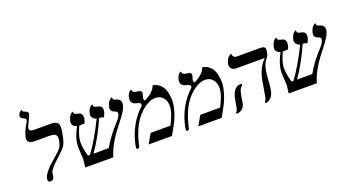

<svg xmlns="http://www.w3.org/2000/svg" viewBox="-56 -1310 3396 1887"><g transform="rotate(-20 1641.5 -366.5)"><path d="M200.7 -558.1Q195.8 -535.2 210.7 -527.6Q225.6 -520 257.3 -520H427.7Q454.1 -520 470.2 -513.4Q486.3 -506.8 494.6 -495.8Q502.9 -484.9 503.9 -463.6Q504.9 -442.4 501.7 -419.9Q498.5 -397.5 490.7 -360.8Q477.1 -296.9 459 -269.5Q440.9 -242.2 373.5 -182.1Q336.9 -147.9 322.8 -133.8Q308.6 -119.6 292 -98.4Q275.4 -77.1 272 -61Q270 -53.2 269.8 -41.5Q269.5 -29.8 268.1 -24.9Q260.3 11.2 227.5 11.2Q194.8 11.2 203.6 -29.8Q216.3 -89.8 350.6 -201.2Q398.9 -241.7 415.5 -264.2Q432.1 -286.6 441.4 -332Q450.2 -374 436.5 -393.6Q422.9 -413.1 365.7 -413.1H212.9Q174.3 -413.1 155.5 -429.7Q136.7 -446.3 144 -479Q155.3 -532.7 192.9 -597.2Q208.5 -619.1 211.4 -632.8Q213.9 -644.5 206.5 -650.9Q199.2 -657.2 186 -663.1Q154.3 -674.3 159.2 -698.2Q162.1 -710.9 167.2 -720.2Q172.4 -729.5 177.7 -734.1Q183.1 -738.8 188 -741.5Q192.9 -744.1 196.3 -745.1L199.7 -746.1Q197.8 -726.1 223.6 -719.2Q260.3 -708.5 253.9 -678.2Q253.4 -675.8 238 -642.3Q222.7 -608.9 219.2 -602.1Q204.6 -577.1 200.7 -558.1Z M1151.9 -452.1Q1145.5 -421.9 1121.8 -384.5Q1098.1 -347.2 1066.7 -307.6Q1035.2 -268.1 1002 -223.6Q968.8 -179.2 936.8 -120.1Q904.8 -61 886.7 0H593.8Q593.8 -17.1 598.4 -45.4Q603 -73.7 603 -85.9Q602.1 -106.4 599.9 -140.4Q597.7 -174.3 596.9 -190.9Q596.2 -207.5 597.4 -231.2Q598.6 -254.9 603.5 -275.9Q616.2 -335 656.7 -410.2Q599.6 -428.2 609.9 -477.1Q614.3 -497.6 621.6 -513.4Q628.9 -529.3 636 -537.6Q643.1 -545.9 649.7 -551Q656.2 -556.2 660.2 -557.6L664.6 -559.1Q666 -541 675 -533.4Q684.1 -525.9 713.9 -520Q760.7 -509.8 747.1 -443.8Q743.2 -423.8 734.4 -409.2Q719.7 -409.2 703.1 -408.2Q686.5 -407.2 679.2 -407.2Q650.4 -346.7 638.7 -292Q623.5 -220.2 658.7 -100.1H678.7Q767.6 -218.8 862.3 -412.1Q806.2 -434.6 816.4 -482.9Q820.8 -502.9 827.9 -518.1Q835 -533.2 842 -540.5Q849.1 -547.9 855.7 -552.5Q862.3 -557.1 866.2 -558.1L870.6 -559.1Q870.6 -549.8 872.3 -543.2Q874 -536.6 879.4 -533Q884.8 -529.3 887.2 -528.1Q889.6 -526.9 897.7 -525.1Q905.8 -523.4 906.7 -522.9Q908.2 -522.5 911.1 -522Q918 -520.5 921.9 -519.3Q925.8 -518.1 932.4 -515.4Q939 -512.7 942.6 -509.8Q946.3 -506.8 950.7 -501.5Q955.1 -496.1 956.5 -489.5Q958 -482.9 958 -473.4Q958 -463.9 955.6 -452.1Q949.7 -425.8 932.6 -398.9Q916.5 -411.1 888.2 -411.1Q810.1 -231.9 715.8 -100.1H876Q931.2 -202.1 1039.6 -318.8Q1073.2 -355.5 1078.6 -381.8Q1078.1 -388.7 1079.6 -392.8Q1081.1 -397 1077.9 -401.1Q1074.7 -405.3 1074 -407.2Q1073.2 -409.2 1068.8 -411.6Q1064.5 -414.1 1063.2 -414.6Q1062 -415 1057.9 -416.5Q1053.7 -418 1053.2 -418Q1007.8 -434.6 1016.6 -476.1Q1021.5 -498.5 1029.3 -515.1Q1037.1 -531.7 1044.9 -539.8Q1052.7 -547.9 1059.6 -552.7Q1066.4 -557.6 1070.8 -558.1L1075.2 -559.1Q1074.7 -551.3 1076.2 -545.4Q1077.6 -539.6 1082.3 -535.6Q1086.9 -531.7 1089.1 -530.3Q1091.3 -528.8 1098.9 -526.1Q1106.4 -523.4 1107.9 -522.9Q1108.4 -522.9 1113.3 -521.2Q1118.2 -519.5 1120.4 -518.6Q1122.6 -517.6 1127.9 -515.1Q1133.3 -512.7 1136 -510Q1138.7 -507.3 1142.8 -503.4Q1147 -499.5 1148.9 -494.6Q1150.9 -489.7 1152.6 -483.4Q1154.3 -477.1 1154.1 -469.2Q1153.8 -461.4 1151.9 -452.1Z M1491.7 -533.2Q1533.7 -525.9 1563.5 -499.3Q1593.3 -472.7 1606.2 -434.3Q1619.1 -396 1622.1 -348.4Q1625 -300.8 1612.8 -252Q1596.2 -172.9 1546.9 -83L1500.5 0H1256.3L1313.5 -100.1H1520.5Q1564 -183.1 1576.7 -241.2Q1591.8 -311.5 1562 -359.4Q1532.2 -407.2 1469.7 -407.2Q1430.7 -407.2 1381.6 -378.7Q1332.5 -350.1 1290.5 -301.8Q1202.6 -202.6 1161.1 -8.8Q1160.2 -4.9 1153.3 0Q1146.5 4.9 1140.1 4.9Q1123 4.9 1133.3 -42Q1154.8 -144 1203.9 -231.4Q1252.9 -318.8 1323.2 -380.9Q1327.1 -399.9 1318.4 -408Q1309.6 -416 1277.3 -422.9Q1249 -429.2 1237.1 -449.5Q1225.1 -469.7 1231 -497.1Q1236.8 -524.9 1249 -542Q1261.2 -559.1 1270.5 -562L1279.3 -564.9Q1279.8 -550.8 1288.1 -542.2Q1296.4 -533.7 1304.4 -531.5Q1312.5 -529.3 1325.7 -527.8Q1337.4 -526.9 1344.7 -525.4Q1352.1 -523.9 1360.4 -519.8Q1368.7 -515.6 1371.6 -506.8Q1374.5 -498 1371.6 -484.9Q1369.6 -476.1 1366.2 -467.5Q1362.8 -459 1361.8 -453.1Q1356.4 -427.7 1370.1 -418Q1471.2 -467.8 1491.7 -533.2Z M2011.2 -533.2Q2053.2 -525.9 2083 -499.3Q2112.8 -472.7 2125.7 -434.3Q2138.7 -396 2141.6 -348.4Q2144.5 -300.8 2132.3 -252Q2115.7 -172.9 2066.4 -83L2020 0H1775.9L1833 -100.1H2040Q2083.5 -183.1 2096.2 -241.2Q2111.3 -311.5 2081.5 -359.4Q2051.8 -407.2 1989.3 -407.2Q1950.2 -407.2 1901.1 -378.7Q1852.1 -350.1 1810.1 -301.8Q1722.2 -202.6 1680.7 -8.8Q1679.7 -4.9 1672.9 0Q1666 4.9 1659.7 4.9Q1642.6 4.9 1652.8 -42Q1674.3 -144 1723.4 -231.4Q1772.5 -318.8 1842.8 -380.9Q1846.7 -399.9 1837.9 -408Q1829.1 -416 1796.9 -422.9Q1768.6 -429.2 1756.6 -449.5Q1744.6 -469.7 1750.5 -497.1Q1756.3 -524.9 1768.6 -542Q1780.8 -559.1 1790 -562L1798.8 -564.9Q1799.3 -550.8 1807.6 -542.2Q1815.9 -533.7 1824 -531.5Q1832 -529.3 1845.2 -527.8Q1856.9 -526.9 1864.3 -525.4Q1871.6 -523.9 1879.9 -519.8Q1888.2 -515.6 1891.1 -506.8Q1894 -498 1891.1 -484.9Q1889.2 -476.1 1885.7 -467.5Q1882.3 -459 1881.3 -453.1Q1876 -427.7 1889.6 -418Q1990.7 -467.8 2011.2 -533.2Z M2279.3 -159.2Q2277.3 -149.9 2270.5 -108.6Q2263.7 -67.4 2261.7 -58.1Q2255.4 -27.8 2232.7 -8.5Q2210 10.7 2173.8 13.2L2168.9 2Q2185.1 -12.7 2191.4 -41Q2193.4 -49.8 2200 -89.1Q2206.5 -128.4 2209 -138.2Q2220.2 -190.4 2244.6 -219.2Q2269 -248 2305.2 -248Q2315.4 -248 2321.3 -244.1L2318.4 -231Q2291.5 -216.3 2279.3 -159.2ZM2589.4 -295.9Q2582.5 -262.7 2578.1 -190.4Q2573.7 -118.2 2566.4 -85Q2547.9 1.5 2477.1 12.2L2471.2 2Q2487.3 -18.6 2493.7 -48.8Q2498 -69.8 2508.8 -136Q2519.5 -202.1 2523.9 -223.1Q2548.8 -340.8 2620.1 -408.2H2325.2Q2288.6 -408.2 2271.5 -428Q2254.4 -447.8 2261.2 -479Q2265.6 -499.5 2273.7 -515.6Q2281.7 -531.7 2290 -539.8Q2298.3 -547.9 2305.9 -552.7Q2313.5 -557.6 2318.4 -558.6L2323.2 -560.1Q2323.2 -542 2334.2 -529.1Q2345.2 -516.1 2363.3 -516.1H2609.4Q2647 -516.1 2656.7 -502.4Q2666.5 -488.8 2659.7 -458L2654.8 -434.1Q2651.9 -421.4 2643.8 -409.4Q2635.7 -397.5 2627 -387.7Q2618.2 -377.9 2607.4 -354Q2596.7 -330.1 2589.4 -295.9Z M3280.3 -452.1Q3273.9 -421.9 3250.2 -384.5Q3226.6 -347.2 3195.1 -307.6Q3163.6 -268.1 3130.4 -223.6Q3097.2 -179.2 3065.2 -120.1Q3033.2 -61 3015.1 0H2722.2Q2722.2 -17.1 2726.8 -45.4Q2731.4 -73.7 2731.4 -85.9Q2730.5 -106.4 2728.3 -140.4Q2726.1 -174.3 2725.3 -190.9Q2724.6 -207.5 2725.8 -231.2Q2727.1 -254.9 2731.9 -275.9Q2744.6 -335 2785.2 -410.2Q2728 -428.2 2738.3 -477.1Q2742.7 -497.6 2750 -513.4Q2757.3 -529.3 2764.4 -537.6Q2771.5 -545.9 2778.1 -551Q2784.7 -556.2 2788.6 -557.6L2793 -559.1Q2794.4 -541 2803.5 -533.4Q2812.5 -525.9 2842.3 -520Q2889.2 -509.8 2875.5 -443.8Q2871.6 -423.8 2862.8 -409.2Q2848.1 -409.2 2831.5 -408.2Q2814.9 -407.2 2807.6 -407.2Q2778.8 -346.7 2767.1 -292Q2752 -220.2 2787.1 -100.1H2807.1Q2896 -218.8 2990.7 -412.1Q2934.6 -434.6 2944.8 -482.9Q2949.2 -502.9 2956.3 -518.1Q2963.4 -533.2 2970.5 -540.5Q2977.5 -547.9 2984.1 -552.5Q2990.7 -557.1 2994.6 -558.1L2999 -559.1Q2999 -549.8 3000.7 -543.2Q3002.4 -536.6 3007.8 -533Q3013.2 -529.3 3015.6 -528.1Q3018.1 -526.9 3026.1 -525.1Q3034.2 -523.4 3035.2 -522.9Q3036.6 -522.5 3039.6 -522Q3046.4 -520.5 3050.3 -519.3Q3054.2 -518.1 3060.8 -515.4Q3067.4 -512.7 3071 -509.8Q3074.7 -506.8 3079.1 -501.5Q3083.5 -496.1 3085 -489.5Q3086.4 -482.9 3086.4 -473.4Q3086.4 -463.9 3084 -452.1Q3078.1 -425.8 3061 -398.9Q3044.9 -411.1 3016.6 -411.1Q2938.5 -231.9 2844.2 -100.1H3004.4Q3059.6 -202.1 3168 -318.8Q3201.7 -355.5 3207 -381.8Q3206.5 -388.7 3208 -392.8Q3209.5 -397 3206.3 -401.1Q3203.1 -405.3 3202.4 -407.2Q3201.7 -409.2 3197.3 -411.6Q3192.9 -414.1 3191.7 -414.6Q3190.4 -415 3186.3 -416.5Q3182.1 -418 3181.6 -418Q3136.2 -434.6 3145 -476.1Q3149.9 -498.5 3157.7 -515.1Q3165.5 -531.7 3173.3 -539.8Q3181.2 -547.9 3188 -552.7Q3194.8 -557.6 3199.2 -558.1L3203.6 -559.1Q3203.1 -551.3 3204.6 -545.4Q3206.1 -539.6 3210.7 -535.6Q3215.3 -531.7 3217.5 -530.3Q3219.7 -528.8 3227.3 -526.1Q3234.9 -523.4 3236.3 -522.9Q3236.8 -522.9 3241.7 -521.2Q3246.6 -519.5 3248.8 -518.6Q3251 -517.6 3256.3 -515.1Q3261.7 -512.7 3264.4 -510Q3267.1 -507.3 3271.2 -503.4Q3275.4 -499.5 3277.3 -494.6Q3279.3 -489.7 3281 -483.4Q3282.7 -477.1 3282.5 -469.2Q3282.2 -461.4 3280.3 -452.1Z"/></g></svg>

Font: Linux Biolinum O
Style: Italic
Weight: 400
Italic angle: -12°
Designer: Philipp H. Poll
Foundry: Philipp H. Poll
Version: Version 1.1.3